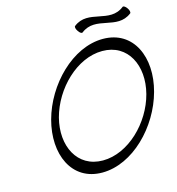

<svg xmlns="http://www.w3.org/2000/svg" viewBox="-140 -1108 1152 1247"><g transform="rotate(-15 436.0 -484.5)"><path d="M504 -893C612 -978 727 -849 835 -933C841 -938 838 -954 828 -968C818 -983 805 -991 799 -987C692 -902 576 -1031 469 -947C462 -942 466 -926 476 -912C485 -897 498 -889 504 -893ZM853 -400C913 -619 826 -819 620 -819C415 -819 220 -619 161 -400C102 -181 188 19 394 19C600 19 794 -181 853 -400ZM213 -400C261 -581 424 -744 596 -744C768 -744 848 -581 801 -400C754 -219 590 -56 418 -56C246 -56 166 -219 213 -400Z"/></g></svg>

Font: Nupuram Light Oblique
Style: Regular
Weight: 300
Designer: Santhosh Thottingal (santhosh.thottingal@gmail.com)
Foundry: SMC
Version: Version 1.000